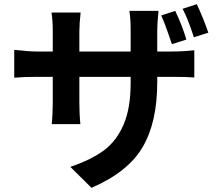

<svg xmlns="http://www.w3.org/2000/svg" viewBox="-20 -830 1040 917"><path d="M975 -674 906 -652Q877 -742 852 -788L920 -810Q950 -746 975 -674ZM870 -641 801 -619Q768 -718 750 -756L817 -778Q852 -704 870 -641ZM731 -584H799Q854 -584 908 -590V-460Q875 -463 800 -463H731V-437Q731 -246 661 -127Q591 -8 417 67L316 -33Q416 -67 476.5 -112Q537 -157 570.5 -235.5Q604 -314 604 -432V-463H359V-340Q359 -284 364 -237H227Q232 -284 232 -340V-463H155Q92 -463 48 -459V-592Q120 -584 155 -584H232V-681Q232 -732 226 -770H365Q359 -713 359 -680V-584H604V-687Q604 -740 598 -778H737Q731 -718 731 -687Z"/></svg>

Font: Noto Sans Korean Bold
Style: Bold
Weight: 700
Designer: Ryoko NISHIZUKA  (kana & ideographs); Paul D. Hunt (Latin, Greek & Cyrillic); Wenlong ZHANG  (bopomofo); Sandoll Communi
Foundry: Adobe Systems Incorporated
Version: Version 1.000;PS 1;hotconv 1.0.78;makeotf.lib2.5.61930